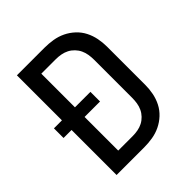

<svg xmlns="http://www.w3.org/2000/svg" viewBox="-200 -868 1001 1001"><g transform="rotate(-45 300.0 -367.5)"><path d="M288 0H85V-332H26V-403H85V-735H288Q319 -735 350 -730Q381 -725 409 -711.5Q437 -698 460 -676.5Q483 -655 497 -627.5Q511 -600 517 -569.5Q523 -539 523 -508V-227Q523 -196 517 -165.5Q511 -135 497 -107.5Q483 -80 460 -58.5Q437 -37 409 -23.5Q381 -10 350 -5Q319 0 288 0ZM181 -84H288Q307 -84 326 -87.5Q345 -91 361.5 -99.5Q378 -108 391.5 -122Q405 -136 413 -153Q421 -170 424 -189Q427 -208 427 -227V-508Q427 -527 424 -546Q421 -565 413 -582Q405 -599 391.5 -613Q378 -627 361.5 -635.5Q345 -644 326 -647.5Q307 -651 288 -651H181V-403H295V-332H181Z"/></g></svg>

Font: Iosevka Medium Extended
Style: Regular
Weight: 500
Width: 7
Monospace: yes
Designer: Belleve Invis
Foundry: Belleve Invis
Version: Version 32.5.0; ttfautohint (v1.8.4)